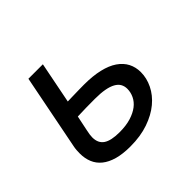

<svg xmlns="http://www.w3.org/2000/svg" viewBox="-124 -640 798 798"><g transform="rotate(-45 275.0 -240.5)"><path d="M388.7 -169.9Q388.7 -185.5 381.8 -197.8Q375 -210 359.9 -218.5Q344.7 -227.1 321 -231.4Q297.4 -235.8 263.7 -235.8Q236.3 -235.8 210.9 -235.4Q185.5 -234.9 161.6 -233.9L147.5 -166Q145 -154.8 143.8 -145.8Q142.6 -136.7 142.6 -129.9Q142.6 -96.2 165.5 -80.6Q188.5 -64.9 238.3 -64.9Q276.9 -64.9 305.2 -73.7Q333.5 -82.5 352.1 -96.9Q370.6 -111.3 379.6 -130.4Q388.7 -149.4 388.7 -169.9ZM176.3 -307.6Q188.5 -308.1 199.2 -308.3Q210 -308.6 221.4 -308.8Q232.9 -309.1 245.4 -309.3Q257.8 -309.6 273.4 -309.6Q325.2 -309.6 363.5 -300.5Q401.9 -291.5 427.2 -274.2Q452.6 -256.8 465.1 -232.7Q477.5 -208.5 477.5 -179.2Q477.5 -144 460.9 -110.1Q444.3 -76.2 412.6 -49.8Q380.9 -23.4 334.5 -7.3Q288.1 8.8 228.5 8.8Q183.6 8.8 151.6 -0.2Q119.6 -9.3 98.9 -26.1Q78.1 -43 68.4 -66.7Q58.6 -90.3 58.6 -119.1Q58.6 -129.4 59.3 -139.6Q60.1 -149.9 62.5 -161.1L127.4 -490.2H212.4Z"/></g></svg>

Font: Code New Roman
Style: Italic
Weight: 400
Italic angle: -11°
Monospace: yes
Designer: Sam Radian
Foundry: Code New Roman
Version: Version 1.508 October 19, 2014